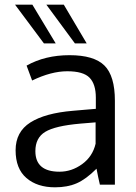

<svg xmlns="http://www.w3.org/2000/svg" viewBox="-20 -780 576 811"><path d="M43.5 0ZM129.4 -141.6Q129.4 -54.7 231.4 -54.7Q282.7 -54.7 326.9 -86.7Q371.1 -118.7 383.8 -172.9V-263.2Q381.3 -263.2 354.2 -260.7Q327.1 -258.3 318.8 -257.8Q212.9 -248.5 171.1 -223.1Q129.4 -197.8 129.4 -141.6ZM92.3 -502.9Q170.4 -546.9 273.7 -546.9Q377 -546.9 421.1 -503.2Q465.3 -459.5 465.3 -354.5V0H401.9Q394.5 -31.2 387.7 -67.4Q343.3 -22.9 304.2 -5.9Q265.1 11.2 212.4 11.2Q137.2 11.2 91.6 -28.1Q45.9 -67.4 45.9 -145.3Q45.9 -223.1 108.2 -262.7Q170.4 -302.2 287.6 -312Q303.7 -313.5 336.2 -316.2Q368.7 -318.8 384.8 -320.3V-367.7Q384.8 -424.3 358.4 -451.7Q332 -479 264.2 -479Q196.3 -479 115.7 -439.9ZM296.4 -596.7 175.8 -760.3H249.5L346.2 -596.7ZM165.5 -596.7 43.5 -760.3H116.7L215.3 -596.7Z"/></svg>

Font: Oxygen
Style: Normal
Weight: 400
Designer: Vernon Adams
Foundry: Vernon Adams
Version: Version Release 0.2.2 webfont; ttfautohint (v0.8.52-bc40) -l